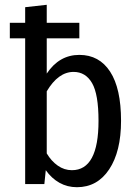

<svg xmlns="http://www.w3.org/2000/svg" viewBox="-20 -768 574 801"><path d="M485 -264Q485 -136 435.5 -61.5Q386 13 301 13Q261 13 228 -5.5Q195 -24 171 -58L165 0H85V-608H21V-673H85V-738L175 -748V-673H311V-608H175V-461Q227 -539 311 -539Q394 -539 439.5 -469Q485 -399 485 -264ZM391 -264Q391 -375 364 -421.5Q337 -468 287 -468Q223 -468 175 -387V-128Q194 -96 221 -77Q248 -58 280 -58Q391 -58 391 -264Z"/></svg>

Font: Fira Sans Condensed
Style: Regular
Weight: 400
Width: 3
Designer: bBox Type GmbH & Carrois Corporate GbR & Edenspiekermann AG
Foundry: bBox Type GmbH & Carrois Corporate GbR & Edenspiekermann AG
Version: Version 4.301